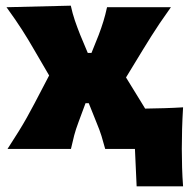

<svg xmlns="http://www.w3.org/2000/svg" viewBox="-20 -526 673 678"><path d="M6.5 0Q29.5 -35.5 45.8 -61.8Q62 -88 75 -111.2Q88 -134.5 102 -161L153.5 -259.5L101 -349.5Q79.5 -387 58.2 -420.2Q37 -453.5 3 -500.5L230 -506Q236 -478.5 244.2 -454.2Q252.5 -430 263 -403.5L290 -339H303L328.5 -402.5Q338.5 -429 345.2 -451Q352 -473 358 -500.5H583.5Q560 -467.5 544 -443.8Q528 -420 514.5 -398.5Q501 -377 485 -351L425 -252.5L482.5 -159Q488 -150 492.5 -142.5Q526.5 -143 560.2 -144Q594 -145 626.5 -147Q624 -106 623 -70.2Q622 -34.5 622 -0.5Q622 32.5 623 65.8Q624 99 626.5 132H462.5L456.5 0H351.5Q345 -24.5 338.5 -45.5Q332 -66.5 321.5 -91.5L293.5 -161.5H282L257.5 -95.5Q247.5 -69 242 -48Q236.5 -27 230.5 0Z"/></svg>

Font: Commissioner Flair ExtraBold
Style: Regular
Weight: 800
Designer: Kostas Bartsokas
Foundry: Kostas Bartsokas
Version: Version 1.000; ttfautohint (v1.8.3)